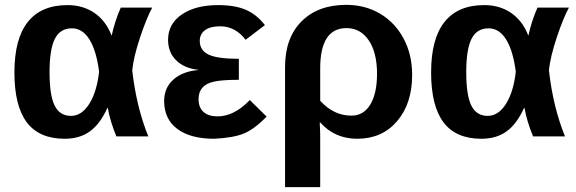

<svg xmlns="http://www.w3.org/2000/svg" viewBox="-20 -559 2363 787"><path d="M421.9 -116.2H419.9Q390.1 -50.3 348.1 -20.3Q306.2 9.8 245.1 9.8Q140.6 9.8 89.8 -57.6Q39.1 -125 39.1 -262.2Q39.1 -399.9 94 -469Q148.9 -538.1 256.8 -538.1Q320.3 -538.1 367.2 -505.9Q414.1 -473.6 437 -414.1H438Q451.2 -474.1 475.1 -527.8H604Q581.1 -486.3 554.2 -405.8Q527.3 -324.7 522 -271Q539.1 -119.6 587.9 0H457Q431.6 -61.5 421.9 -116.2ZM183.1 -263.2Q183.1 -168 204.1 -126Q225.1 -84 271 -84Q314.9 -84 345.9 -133.3Q377 -182.6 386.2 -265.1Q375 -352.1 346.4 -397.5Q317.9 -442.9 274.9 -442.9Q226.6 -442.9 204.8 -399.9Q183.1 -356.9 183.1 -263.2Z M871.6 -82Q939.9 -82 1003.9 -148.9L1072.8 -81.1Q1022.5 -29.3 979.5 -11.7Q936.5 5.9 857.9 9.8Q760.7 9.8 706.8 -30.5Q652.8 -70.8 652.8 -145Q652.8 -199.2 690.7 -232.9Q728.5 -266.6 793 -272V-272.9Q735.4 -278.8 702.1 -311.8Q668.9 -344.7 668.9 -396Q668.9 -460.9 725.1 -499.5Q781.2 -538.1 874.5 -538.1Q941.9 -538.1 986.6 -519.3Q1031.2 -500.5 1065.9 -456.1L986.8 -396Q944.3 -451.2 882.8 -451.2Q841.8 -451.2 820.3 -435.3Q798.8 -419.4 798.8 -391.1Q798.8 -353 834.7 -335.4Q870.6 -317.9 959 -317.9V-231.9Q889.6 -231.9 856 -224.1Q793.9 -210.4 793.9 -152.8Q793.9 -118.2 814.2 -100.1Q834.5 -82 871.6 -82Z M1669.4 -252Q1669.4 -134.3 1607.4 -62Q1545.9 9.8 1444.3 9.8Q1352.1 9.8 1292.5 -57.1H1290.5Q1292.5 -19 1292.5 0V208H1148.4V-284.2Q1148.4 -403.3 1215.8 -471.2Q1283.2 -539.1 1399.4 -539.1Q1476.1 -539.1 1537.4 -503.2Q1598.6 -467.3 1634 -401.6Q1669.4 -335.9 1669.4 -252ZM1525.4 -256.8Q1525.4 -343.3 1491.5 -393.6Q1457.5 -443.8 1400.4 -443.8Q1292.5 -443.8 1292.5 -278.8V-146Q1347.7 -85 1420.4 -85Q1470.2 -85 1497.8 -130.4Q1525.4 -175.8 1525.4 -256.8Z M2129.9 -116.2H2127.9Q2098.1 -50.3 2056.2 -20.3Q2014.2 9.8 1953.1 9.8Q1848.6 9.8 1797.9 -57.6Q1747.1 -125 1747.1 -262.2Q1747.1 -399.9 1802 -469Q1856.9 -538.1 1964.8 -538.1Q2028.3 -538.1 2075.2 -505.9Q2122.1 -473.6 2145 -414.1H2146Q2159.2 -474.1 2183.1 -527.8H2312Q2289.1 -486.3 2262.2 -405.8Q2235.4 -324.7 2230 -271Q2247.1 -119.6 2295.9 0H2165Q2139.6 -61.5 2129.9 -116.2ZM1891.1 -263.2Q1891.1 -168 1912.1 -126Q1933.1 -84 1979 -84Q2022.9 -84 2054 -133.3Q2085 -182.6 2094.2 -265.1Q2083 -352.1 2054.4 -397.5Q2025.9 -442.9 1982.9 -442.9Q1934.6 -442.9 1912.8 -399.9Q1891.1 -356.9 1891.1 -263.2Z"/></svg>

Font: Libra Sans Modern
Style: Bold
Weight: 700
Foundry: Stefan Peev, Context Ltd
Version: Version 1.000